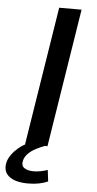

<svg xmlns="http://www.w3.org/2000/svg" viewBox="-62 -741 490 974"><g transform="rotate(5 182.5 -254.0)"><path d="M87 0 199 -705H313L201 0ZM119 197Q53 197 21 170.5Q-11 144 2 95Q14 58 52 25.5Q90 -7 160 -33L187 0Q166 8 143.5 19.5Q121 31 105 47Q89 63 84 82Q77 109 94 121Q111 133 143 133Q160 133 177 129.5Q194 126 213 120L220 178Q199 187 174.5 192Q150 197 119 197Z"/></g></svg>

Font: Nunito Sans 7pt Expanded Medium
Style: Italic
Weight: 500
Width: 7
Italic angle: -9°
Designer: Vernon Adams
Foundry: Vernon Adams
Version: Version 3.101;gftools[0.9.27]